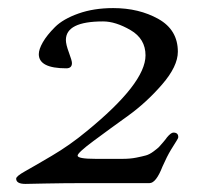

<svg xmlns="http://www.w3.org/2000/svg" viewBox="-20 -453 490 475"><path d="M20 -11Q20 -17 41.5 -29Q63 -41 108 -67.5Q153 -94 194 -128Q340 -247 340 -316Q340 -357 303 -378.5Q266 -400 235 -400Q143 -400 143 -354Q143 -343 150.5 -323Q158 -303 158 -297Q158 -284 144 -284Q76 -284 76 -319Q76 -331 86 -348.5Q96 -366 116 -386Q136 -406 174 -419.5Q212 -433 260 -433Q324 -433 372 -406Q420 -379 420 -325Q420 -289 381 -244Q342 -199 296 -166Q250 -133 211 -104Q172 -75 172 -68Q172 -60 217 -60H283Q302 -60 317 -63Q332 -66 341 -68.5Q350 -71 360 -78.5Q370 -86 373 -89Q376 -92 384 -101.5Q392 -111 393 -113Q403 -125 409 -125Q421 -125 421 -114Q421 -111 417 -105Q413 -99 403 -82.5Q393 -66 382 -41Q366 0 350 0H202Q137 0 91.5 1Q46 2 43 2Q20 2 20 -11Z"/></svg>

Font: OFL Sorts Mill Goudy TT
Style: Italic
Weight: 500
Italic angle: -6°
Version: Version 003.000